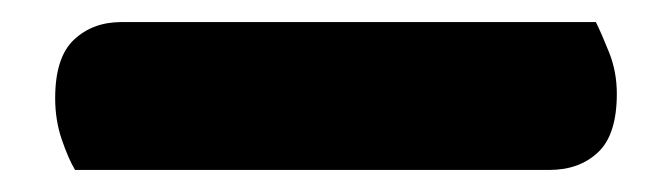

<svg xmlns="http://www.w3.org/2000/svg" viewBox="-20 34 609 174"><path d="M48 188Q42 178 36 160.5Q30 143 30 123Q30 86 47 70Q64 54 90 54H520Q525 64 532 81.5Q539 99 539 119Q539 156 522 172Q505 188 478 188Z"/></svg>

Font: Baloo Thambi
Style: Regular
Weight: 400
Designer: Aadarsh Rajan and Ek Type
Foundry: Ek Type
Version: Version 1.443;PS 1.000;hotconv 16.6.51;makeotf.lib2.5.65220;